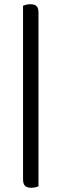

<svg xmlns="http://www.w3.org/2000/svg" viewBox="-20 -701 291 908"><path d="M162 -641V180Q155 183 146.5 185Q138 187 127 187Q108 187 98.5 178Q89 169 89 147V-674Q97 -677 105 -679Q113 -681 124 -681Q144 -681 153 -672Q162 -663 162 -641Z"/></svg>

Font: Baloo Bhaijaan 2
Style: Regular
Weight: 400
Designer: Sanskriti Dholi, Noopur Datye and Ek Type
Foundry: Ek Type
Version: Version 1.701